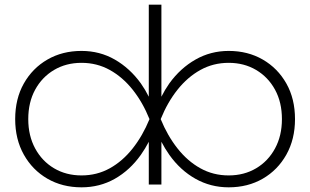

<svg xmlns="http://www.w3.org/2000/svg" viewBox="-20 -790 1328 822"><path d="M617 -770H671V-376Q686 -406 705 -433Q752 -498 817 -535Q882 -572 959 -572Q1041 -572 1105 -535Q1169 -498 1206 -432.5Q1243 -367 1243 -280Q1243 -194 1206 -128Q1169 -62 1105 -25Q1041 12 959 12Q882 12 817 -24.5Q752 -61 705 -127Q686 -154 671 -183V0H617V-183Q602 -154 583 -127Q536 -61 471.5 -24.5Q407 12 329 12Q247 12 183 -25Q119 -62 82 -128Q45 -194 45 -280Q45 -367 82 -432.5Q119 -498 183 -535Q247 -572 329 -572Q407 -572 471.5 -535Q536 -498 583 -433Q602 -406 617 -376ZM101 -280Q101 -209 130.5 -154.5Q160 -100 211.5 -69.5Q263 -39 329 -39Q395 -39 450 -69.5Q505 -100 548 -154.5Q591 -209 620 -280Q591 -352 548 -406Q505 -460 450 -490.5Q395 -521 329 -521Q263 -521 211.5 -490.5Q160 -460 130.5 -406Q101 -352 101 -280ZM1187 -280Q1187 -352 1157.5 -406Q1128 -460 1076.5 -490.5Q1025 -521 959 -521Q893 -521 838 -490.5Q783 -460 740 -406Q697 -352 668 -280Q697 -209 740 -154.5Q783 -100 838 -69.5Q893 -39 959 -39Q1025 -39 1076.5 -69.5Q1128 -100 1157.5 -154.5Q1187 -209 1187 -280Z"/></svg>

Font: Bounded
Style: Regular
Weight: 200
Designer: Vlad Churkin
Version: Version 1.0